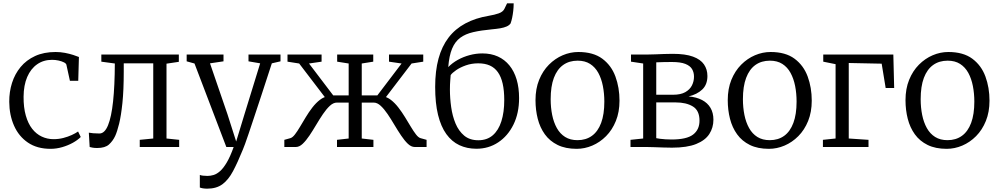

<svg xmlns="http://www.w3.org/2000/svg" viewBox="-20 -882 5992 1152"><path d="M283.5 11Q202.5 11 147.5 -26.5Q92.5 -64 64.2 -128Q36 -192 35.5 -271Q35 -330.5 52 -384.2Q69 -438 103.5 -479.8Q138 -521.5 190.5 -545.8Q243 -570 313.5 -570Q342.5 -570 369.8 -564.8Q397 -559.5 418.8 -552.5Q440.5 -545.5 453.5 -540L449.5 -397H399.5L378.5 -493Q377 -501 363.8 -507.8Q350.5 -514.5 331.5 -518.8Q312.5 -523 292.5 -523Q241 -523 202.8 -496.2Q164.5 -469.5 143.2 -420Q122 -370.5 121.5 -302Q121 -237 134.8 -188.8Q148.5 -140.5 173 -109.2Q197.5 -78 230.5 -62.5Q263.5 -47 301.5 -47Q332 -47 360 -54.2Q388 -61.5 410.8 -72Q433.5 -82.5 448.5 -93L464.5 -60Q446 -41.5 416.8 -25.2Q387.5 -9 352.8 1Q318 11 283.5 11Z M563 6Q547.5 6 535.8 4Q524 2 518 0L513 -86Q523.5 -84 539.2 -82.5Q555 -81 576.5 -81Q608 -81 628.2 -130.5Q648.5 -180 658.5 -273.8Q668.5 -367.5 669 -501L588 -512V-555H1053V-511L979 -500V-51L1055 -43V0H818.5V-43L899.5 -51V-502H722.5V-453Q722.5 -340.5 714.5 -264Q706.5 -187.5 694.8 -139.8Q683 -92 671 -66Q657 -36 633.8 -15Q610.5 6 563 6Z M1223 250Q1209.5 250 1197.2 248Q1185 246 1179 243V167.5Q1185 170.5 1198.2 172Q1211.5 173.5 1225 173.5Q1243 173.5 1262 167.8Q1281 162 1300.8 144.5Q1320.5 127 1341 92.2Q1361.5 57.5 1382 0H1338L1147 -501L1100 -514V-555H1321V-514L1240 -502L1345 -196L1397 -33L1447 -197L1541 -502L1471 -514V-555H1663V-514L1611 -502Q1575.5 -392.5 1548.8 -311.5Q1522 -230.5 1503 -173.2Q1484 -116 1471.2 -78.2Q1458.5 -40.5 1450.2 -18Q1442 4.5 1437 16Q1406 92.5 1378.2 144.8Q1350.5 197 1314.5 223.5Q1278.5 250 1223 250Z M1686 0V-43L1722 -53Q1735 -56.5 1749.5 -75.2Q1764 -94 1780.2 -121.5Q1796.5 -149 1814.8 -179.2Q1833 -209.5 1854.2 -237Q1875.5 -264.5 1899.5 -283Q1923.5 -301.5 1951 -305V-270.5L1775 -501L1705 -512V-555H1909.5V-512L1834 -501L1979.5 -309.5H2072V-501L2003 -512V-555H2219.5V-512L2150.5 -501V-309.5H2244L2389.5 -501L2314 -512V-555H2519.5V-512L2449.5 -501L2273.5 -270.5V-305Q2301 -301.5 2325 -283Q2349 -264.5 2370.2 -237Q2391.5 -209.5 2410 -179.2Q2428.5 -149 2445 -121.5Q2461.5 -94 2476 -75.2Q2490.5 -56.5 2503.5 -53L2539.5 -43V0H2468.5Q2447.5 0 2427.2 -19.2Q2407 -38.5 2386.8 -68.8Q2366.5 -99 2346.2 -133.2Q2326 -167.5 2305.5 -197.8Q2285 -228 2264.2 -247.2Q2243.5 -266.5 2222 -266.5H2150.5V-51L2220.5 -43V0H2002V-43L2072 -51V-266.5H2001.5Q1980 -266.5 1959.2 -247.2Q1938.5 -228 1918 -197.8Q1897.5 -167.5 1877.2 -133.2Q1857 -99 1836.8 -68.8Q1816.5 -38.5 1796.2 -19.2Q1776 0 1755 0Z M2838.5 10.5Q2782 10.5 2736.2 -11Q2690.5 -32.5 2658 -77.5Q2625.5 -122.5 2608.2 -192.8Q2591 -263 2591 -360.5Q2591 -456.5 2611 -530Q2631 -603.5 2671 -656Q2711 -708.5 2771.8 -741.2Q2832.5 -774 2914 -787.5Q2947 -793 2972.2 -801.8Q2997.5 -810.5 3006.5 -829L3022.5 -862H3062Q3062 -839 3059.5 -817Q3057 -795 3053 -775.8Q3049 -756.5 3043.5 -741.5Q3035.5 -730 3019.5 -723Q3003.5 -716 2981 -712.2Q2958.5 -708.5 2931 -706Q2866.5 -700 2819.5 -689.2Q2772.5 -678.5 2741.2 -655.2Q2710 -632 2692.5 -590Q2675 -548 2669.5 -479.5Q2694 -504.5 2726.8 -522.8Q2759.5 -541 2797.5 -551.2Q2835.5 -561.5 2874 -561.5Q2926.5 -561.5 2967.2 -543Q3008 -524.5 3036.5 -489.5Q3065 -454.5 3079.8 -405Q3094.5 -355.5 3094.5 -293.5Q3094.5 -203 3060.8 -134.5Q3027 -66 2969.2 -27.8Q2911.5 10.5 2838.5 10.5ZM2850 -40.5Q2902 -40.5 2936.5 -70.2Q2971 -100 2988.2 -154.2Q3005.5 -208.5 3005.5 -281.5Q3005.5 -338.5 2996 -380.2Q2986.5 -422 2967.2 -449Q2948 -476 2918.8 -489Q2889.5 -502 2849.5 -502Q2809.5 -502 2775 -489.8Q2740.5 -477.5 2716.8 -461Q2693 -444.5 2684 -431.5Q2683 -417.5 2681.8 -403.2Q2680.5 -389 2680 -374.5Q2679.5 -360 2679.5 -345Q2679.5 -293.5 2687 -239.8Q2694.5 -186 2713.2 -141Q2732 -96 2765.2 -68.2Q2798.5 -40.5 2850 -40.5Z M3193 -281Q3193 -349.5 3214.8 -403Q3236.5 -456.5 3273.5 -493.8Q3310.5 -531 3356.2 -550.5Q3402 -570 3450 -570Q3539.5 -570 3593.8 -529.8Q3648 -489.5 3672.5 -423Q3697 -356.5 3697 -278Q3697 -210 3675.2 -156.2Q3653.5 -102.5 3616.5 -65.2Q3579.5 -28 3533.8 -8.5Q3488 11 3440 11Q3373 11 3325.8 -12.2Q3278.5 -35.5 3249.2 -76Q3220 -116.5 3206.5 -169.2Q3193 -222 3193 -281ZM3445 -41Q3495.5 -41 3531.5 -67Q3567.5 -93 3586.8 -144.5Q3606 -196 3606 -272Q3606 -321.5 3597.2 -366Q3588.5 -410.5 3569.8 -444.8Q3551 -479 3520.5 -498.5Q3490 -518 3446 -518Q3395 -518 3358.8 -492Q3322.5 -466 3303.2 -414.8Q3284 -363.5 3284 -287Q3284 -237 3293 -192.5Q3302 -148 3321 -113.8Q3340 -79.5 3370.8 -60.2Q3401.5 -41 3445 -41Z M4012 4Q3990.5 4 3960.5 3Q3930.5 2 3903.2 1Q3876 0 3861.5 0H3763V-43L3839 -51V-501L3766 -512V-555H3872Q3888.5 -555 3912.8 -556Q3937 -557 3964.2 -558Q3991.5 -559 4016.5 -559Q4092.5 -559 4138 -542.2Q4183.5 -525.5 4204 -495.5Q4224.5 -465.5 4224.5 -426Q4224.5 -374.5 4193.5 -345Q4162.5 -315.5 4111.5 -303.5Q4159 -299.5 4192.2 -282Q4225.5 -264.5 4243 -234.8Q4260.5 -205 4260.5 -164Q4260.5 -116 4236 -78Q4211.5 -40 4157 -18Q4102.5 4 4012 4ZM4009 -45Q4100 -45 4138.5 -74.5Q4177 -104 4177 -158Q4177 -219 4137.2 -243.2Q4097.5 -267.5 4034.5 -267.5H3917.5V-53Q3926 -51 3940.5 -49.2Q3955 -47.5 3972.8 -46.2Q3990.5 -45 4009 -45ZM3917.5 -313.5H4018Q4064 -313.5 4091.5 -329Q4119 -344.5 4131.5 -369.2Q4144 -394 4144 -422Q4144 -447.5 4132.5 -467.2Q4121 -487 4092.2 -498.5Q4063.5 -510 4011.5 -510Q3988 -510 3963.8 -509.5Q3939.5 -509 3917.5 -508Z M4346.5 -281Q4346.5 -349.5 4368.2 -403Q4390 -456.5 4427 -493.8Q4464 -531 4509.8 -550.5Q4555.5 -570 4603.5 -570Q4693 -570 4747.2 -529.8Q4801.5 -489.5 4826 -423Q4850.5 -356.5 4850.5 -278Q4850.5 -210 4828.8 -156.2Q4807 -102.5 4770 -65.2Q4733 -28 4687.2 -8.5Q4641.5 11 4593.5 11Q4526.5 11 4479.2 -12.2Q4432 -35.5 4402.8 -76Q4373.5 -116.5 4360 -169.2Q4346.5 -222 4346.5 -281ZM4598.5 -41Q4649 -41 4685 -67Q4721 -93 4740.2 -144.5Q4759.5 -196 4759.5 -272Q4759.5 -321.5 4750.8 -366Q4742 -410.5 4723.2 -444.8Q4704.5 -479 4674 -498.5Q4643.5 -518 4599.5 -518Q4548.5 -518 4512.2 -492Q4476 -466 4456.8 -414.8Q4437.5 -363.5 4437.5 -287Q4437.5 -237 4446.5 -192.5Q4455.5 -148 4474.5 -113.8Q4493.5 -79.5 4524.2 -60.2Q4555 -41 4598.5 -41Z M4917.5 0V-43L4993.5 -51V-497L4919.5 -512V-555H5340L5345 -354H5294L5270 -500L5072.5 -504V-51L5191 -43V0Z M5413 -281Q5413 -349.5 5434.8 -403Q5456.5 -456.5 5493.5 -493.8Q5530.5 -531 5576.2 -550.5Q5622 -570 5670 -570Q5759.5 -570 5813.8 -529.8Q5868 -489.5 5892.5 -423Q5917 -356.5 5917 -278Q5917 -210 5895.2 -156.2Q5873.5 -102.5 5836.5 -65.2Q5799.5 -28 5753.8 -8.5Q5708 11 5660 11Q5593 11 5545.8 -12.2Q5498.5 -35.5 5469.2 -76Q5440 -116.5 5426.5 -169.2Q5413 -222 5413 -281ZM5665 -41Q5715.5 -41 5751.5 -67Q5787.5 -93 5806.8 -144.5Q5826 -196 5826 -272Q5826 -321.5 5817.2 -366Q5808.5 -410.5 5789.8 -444.8Q5771 -479 5740.5 -498.5Q5710 -518 5666 -518Q5615 -518 5578.8 -492Q5542.5 -466 5523.2 -414.8Q5504 -363.5 5504 -287Q5504 -237 5513 -192.5Q5522 -148 5541 -113.8Q5560 -79.5 5590.8 -60.2Q5621.5 -41 5665 -41Z"/></svg>

Font: Merriweather Light
Style: Regular
Weight: 300
Designer: Eben Sorkin
Foundry: Eben Sorkin
Version: Version 2.100